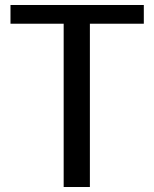

<svg xmlns="http://www.w3.org/2000/svg" viewBox="-20 -749 618 769"><path d="M235 -654H22V-729H556V-654H340V0H235Z"/></svg>

Font: Rosario Light Medium
Style: Regular
Weight: 500
Version: Version 1.101; ttfautohint (v1.8.1.43-b0c9)